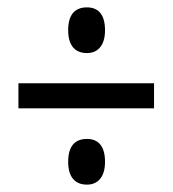

<svg xmlns="http://www.w3.org/2000/svg" viewBox="-20 -613 470 521"><path d="M216 -469C245 -469 265 -489 265 -531C265 -572 248 -593 216 -593C182 -593 165 -572 165 -531C165 -490 183 -469 216 -469ZM30 -319H398V-387H30ZM216 -112C245 -112 265 -132 265 -174C265 -215 248 -236 216 -236C182 -236 165 -215 165 -174C165 -133 183 -112 216 -112Z"/></svg>

Font: Noto Sans Lao Looped ExtraCondensed
Style: Regular
Weight: 400
Width: 2
Designer: Mark Frömberg, Ben Mitchell
Foundry: The Fontpad Ltd
Version: Version 1.003